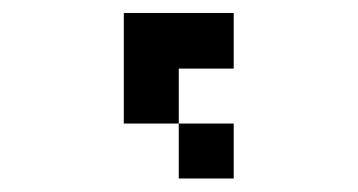

<svg xmlns="http://www.w3.org/2000/svg" viewBox="-20 -796 540 290"><path d="M167 -609.4V-776.4H333V-692.4H250V-609.4H333V-526.4H250V-609.4Z"/></svg>

Font: KH Dot Kodenmachou 12
Style: Regular
Weight: 400
Designer: Original version for X68000 by Keitarou Hiraki (http://hp.vector.co.jp/authors/VA000874/) / TrueType conversion by Homem
Version: Version 1.00.20150527